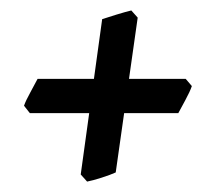

<svg xmlns="http://www.w3.org/2000/svg" viewBox="-20 -436 409 367"><path d="M243.2 -402.3 201.2 -106.4Q191.9 -102.1 174.3 -96.4Q156.7 -90.8 146.5 -88.9L134.3 -102.5L175.3 -399.4Q184.1 -402.3 202.4 -408Q220.7 -413.6 231 -416ZM346.7 -271.5Q343.3 -261.2 334 -244.1Q324.7 -227.1 320.8 -219.7H37.1L25.9 -233.9Q29.3 -243.7 38.3 -260Q47.4 -276.4 51.8 -285.2H335Z"/></svg>

Font: Dai Banna SIL SemiBold
Style: Italic
Weight: 600
Italic angle: -11°
Designer: Victor Gaultney
Foundry: SIL International
Version: Version 4.000